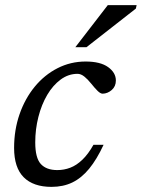

<svg xmlns="http://www.w3.org/2000/svg" viewBox="-20 -719 553 749"><path d="M282.5 -431Q247 -431 216.8 -408.8Q186.5 -386.5 164.2 -348.8Q142 -311 129.8 -263Q117.5 -215 117.5 -163.5Q117.5 -103 139.2 -79.2Q161 -55.5 203.5 -55.5Q230 -55.5 254.2 -64.8Q278.5 -74 301.2 -95.8Q324 -117.5 344.5 -154H384Q357.5 -97 327.8 -60.8Q298 -24.5 262.2 -7.2Q226.5 10 181 10Q110 10 72.5 -27.5Q35 -65 35 -142Q35 -212 56.2 -273.2Q77.5 -334.5 115.5 -380.8Q153.5 -427 204.5 -453Q255.5 -479 314 -479Q371.5 -479 401.8 -457.2Q432 -435.5 432 -405Q432 -382 416 -368Q400 -354 380.5 -353.5Q372 -353.5 361 -364.2Q350 -375 336 -392.5Q322 -410 308.8 -420.5Q295.5 -431 282.5 -431ZM274 -535 400.5 -699H513L510 -685.5L317.5 -535Z"/></svg>

Font: Newsreader 12pt
Style: Italic
Weight: 400
Italic angle: -17°
Version: Version 1.003